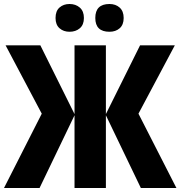

<svg xmlns="http://www.w3.org/2000/svg" viewBox="-26 -941 903 961"><path d="M183 -372 2 -714H176L347 -370V-714H504V-370L675 -714H849L667 -372L857 0H679L504 -364V0H347V-364L172 0H-6ZM451 -851Q451 -782 522 -782Q553 -782 573 -799.5Q593 -817 593 -851Q593 -885 573 -903Q553 -921 522 -921Q451 -921 451 -851ZM252 -851Q252 -817 272 -799.5Q292 -782 322 -782Q353 -782 373.5 -799.5Q394 -817 394 -851Q394 -885 373.5 -903Q353 -921 322 -921Q292 -921 272 -903.5Q252 -886 252 -851Z"/></svg>

Font: Noto Sans Display SemiCondensed Extra
Style: Regular
Weight: 800
Width: 4
Designer: Monotype Design Team
Foundry: Monotype Imaging Inc.
Version: Version 1.900